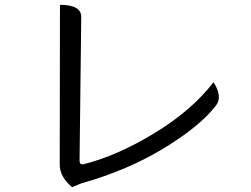

<svg xmlns="http://www.w3.org/2000/svg" viewBox="-20 -761 1040 794"><path d="M278 13Q227 -30 227 -80L228 -741Q316 -741 316 -691L309 -97Q309 -78 326 -82Q463 -116 618 -210Q773 -304 863 -421Q903 -359 871 -322Q806 -238 656 -147Q506 -56 317 -3L278 13Z"/></svg>

Font: Swei Half Moon CJK TC
Style: DemiLight
Weight: 350
Version: Version 2.125